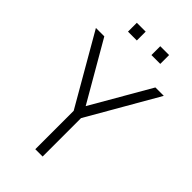

<svg xmlns="http://www.w3.org/2000/svg" viewBox="-268 -988 1075 1075"><g transform="rotate(45 269.0 -451.0)"><path d="M397 -832.5V-902.5H327V-832.5ZM211.5 -832.5V-902.5H141.5V-832.5ZM298 0V-304L537.5 -720H471L269 -370L66.5 -720H0L240 -304V0Z"/></g></svg>

Font: Vela Sans Light
Style: Regular
Weight: 300
Designer: Principal design: Mikhail Sharanda - project Manrope.
Design modification: Ravid Balaliev
Foundry: Mikhail Sharanda
Version: Version 1.001